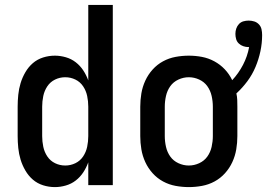

<svg xmlns="http://www.w3.org/2000/svg" viewBox="-20 -755 1089 783"><path d="M204 8Q179 8 155.5 0.5Q132 -7 114 -22.5Q96 -38 83.5 -59.5Q71 -81 64 -104Q57 -127 54.5 -151.5Q52 -176 52 -200V-320Q52 -344 54.5 -368.5Q57 -393 64 -416Q71 -439 83.5 -460.5Q96 -482 114 -497.5Q132 -513 155.5 -520.5Q179 -528 204 -528Q226 -528 248.5 -521.5Q271 -515 289 -501Q307 -487 319.5 -468Q332 -449 340 -427V-735H440V0H340V-93Q332 -71 319.5 -52Q307 -33 289 -19Q271 -5 248.5 1.5Q226 8 204 8ZM246 -80Q268 -80 287.5 -89.5Q307 -99 319 -117Q331 -135 335.5 -156.5Q340 -178 340 -200V-320Q340 -342 335.5 -363.5Q331 -385 319 -403Q307 -421 287.5 -430.5Q268 -440 246 -440Q224 -440 204.5 -430.5Q185 -421 173 -403Q161 -385 156.5 -363.5Q152 -342 152 -320V-200Q152 -178 156.5 -156.5Q161 -135 173 -117Q185 -99 204.5 -89.5Q224 -80 246 -80Z M750 8Q723 8 696 3Q669 -2 645 -15Q621 -28 602.5 -48.5Q584 -69 572.5 -94Q561 -119 556.5 -146Q552 -173 552 -200V-320Q552 -347 556.5 -374Q561 -401 572.5 -426Q584 -451 602.5 -471.5Q621 -492 645 -505Q669 -518 696 -523Q723 -528 750 -528Q777 -528 803.5 -523Q830 -518 854 -505Q878 -492 896.5 -472.5Q915 -453 927 -428Q953 -456 971 -490.5Q989 -525 996 -563H993Q983 -563 972.5 -566.5Q962 -570 954 -577.5Q946 -585 943 -595.5Q940 -606 940 -617Q940 -628 943.5 -638.5Q947 -649 954.5 -657Q962 -665 972.5 -668Q983 -671 994 -671Q1006 -671 1017 -667.5Q1028 -664 1036 -655.5Q1044 -647 1046.5 -635.5Q1049 -624 1049 -612Q1049 -579 1042 -546Q1035 -513 1022 -482Q1009 -451 989 -424Q969 -397 944 -374Q947 -361 947.5 -347.5Q948 -334 948 -320V-200Q948 -173 943.5 -146Q939 -119 927.5 -94Q916 -69 897.5 -48.5Q879 -28 855 -15Q831 -2 804 3Q777 8 750 8ZM750 -80Q772 -80 792.5 -89.5Q813 -99 825.5 -116.5Q838 -134 843 -156Q848 -178 848 -200V-320Q848 -342 843 -364Q838 -386 825.5 -403.5Q813 -421 792.5 -430.5Q772 -440 750 -440Q728 -440 707.5 -430.5Q687 -421 674.5 -403.5Q662 -386 657 -364Q652 -342 652 -320V-200Q652 -178 657 -156Q662 -134 674.5 -116.5Q687 -99 707.5 -89.5Q728 -80 750 -80Z"/></svg>

Font: Iosevka Term Curly Semibold
Style: Regular
Weight: 600
Designer: Belleve Invis
Foundry: Belleve Invis
Version: Version 32.3.0